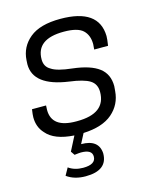

<svg xmlns="http://www.w3.org/2000/svg" viewBox="-113 -620 748 910"><g transform="rotate(-15 261.0 -165.0)"><path d="M194 211Q139 211 102 184L122 148Q151 169 193 169Q255 169 255 130Q255 96 201 96Q192 96 169 99L156 80L192 10Q95 4 56 -43Q26 -75 26 -123Q26 -136 30 -162H99L98 -140Q98 -52 217 -52H222Q363 -52 363 -158Q363 -197 333.5 -215.5Q304 -234 234 -243Q64 -267 64 -373L65 -393Q69 -458 119.5 -499.5Q170 -541 270 -541Q458 -541 461 -406Q461 -391 456 -359H388L390 -385Q390 -429 364 -453.5Q338 -478 270 -478Q135 -478 135 -378Q135 -342 164 -326Q191 -307 266 -299Q352 -289 393.5 -257.5Q435 -226 435 -167L433 -143Q428 -78 379.5 -36Q331 6 237 10L212 58Q298 58 302 127Q302 211 194 211Z"/></g></svg>

Font: Tanohe Sans
Style: Italic
Weight: 400
Designer: Village Type and Design LLC & Cristiano Sobral
Foundry: Cooper Hewitt Smithsonian Design Museum
Version: Version 1.00;September 29, 2021;FontCreator 13.0.0.2655 64-b